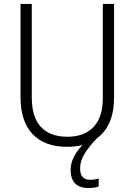

<svg xmlns="http://www.w3.org/2000/svg" viewBox="-20 -734 682 973"><path d="M386 120Q386 177 437 177Q450 177 461.5 175Q473 173 480 171V211Q470 215 457 217Q444 219 428 219Q385 219 361.5 196.5Q338 174 338 127Q338 92 355 60Q372 28 398 1Q362 10 320 10Q206 10 145 -54.5Q84 -119 84 -242V-714H141V-242Q141 -140 187.5 -90.5Q234 -41 322 -41Q407 -41 454 -90.5Q501 -140 501 -238V-714H558V-240Q558 -167 535.5 -115Q513 -63 470 -32Q433 7 409.5 43.5Q386 80 386 120Z"/></svg>

Font: Noto Sans Sinhala UI SemiCondensed Light
Style: Regular
Weight: 300
Width: 4
Designer: Jelle Bosma - Monotype Design Team
Foundry: Monotype Imaging Inc.
Version: Version 2.006; ttfautohint (v1.8.4.7-5d5b)